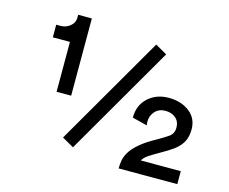

<svg xmlns="http://www.w3.org/2000/svg" viewBox="-101 -864 1201 1006"><g transform="rotate(15 499.5 -361.5)"><path d="M200.2 -574.2H107.4V-642.6H130.9Q160.2 -642.6 182.6 -660.9Q205.1 -679.2 205.1 -705.6V-722.7H279.3V-303.7H200.2ZM358.4 -44.9 294.9 -81.1 640.6 -677.7 704.1 -641.6ZM618.2 0Q618.2 -21 621.8 -43Q625.5 -64.9 639.9 -89.4Q654.3 -113.8 685.8 -141.1Q717.3 -168.5 773.4 -199.2Q804.7 -216.8 830.1 -234.1Q855.5 -251.5 855.5 -284.2Q855.5 -317.4 833.7 -336.2Q812 -355 777.3 -355Q742.2 -355 721.2 -331.5Q700.2 -308.1 700.2 -276.4Q700.2 -270.5 700.9 -264.6Q701.7 -258.8 702.1 -255.9L621.1 -276.4Q621.1 -343.8 665.5 -384.5Q710 -425.3 777.3 -425.3Q844.7 -425.3 889.6 -390.6Q934.6 -356 934.6 -296.4Q934.6 -255.9 919.7 -228.5Q904.8 -201.2 876.5 -179.9Q848.1 -158.7 808.1 -136.7Q774.4 -117.7 750.7 -102.1Q727.1 -86.4 720.2 -70.3H936.5V0Z"/></g></svg>

Font: Giphurs Medium
Style: Regular
Weight: 500
Version: Version 0.920; ttfautohint (v1.8.4.7-5d5b)